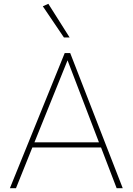

<svg xmlns="http://www.w3.org/2000/svg" viewBox="-20 -989 701 1009"><path d="M32 0 320 -710H349L625 0H593L511 -214H150L64 0ZM161 -241H500L335 -672ZM316 -792 205 -956 234 -969 346 -792Z"/></svg>

Font: Livvic Thin
Style: Regular
Weight: 250
Designer: Jacques Le Bailly, Baron von Fonthausen
Version: Version 1.001; ttfautohint (v1.8.2)